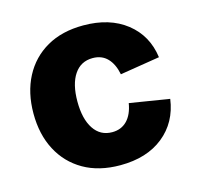

<svg xmlns="http://www.w3.org/2000/svg" viewBox="-87 -645 770 747"><g transform="rotate(-15 298.0 -271.5)"><path d="M309.6 10.3Q223.6 10.3 162.1 -25.1Q100.6 -60.5 67.4 -123.8Q34.2 -187 34.2 -271Q34.2 -355 67.4 -418.5Q100.6 -481.9 162.1 -517.3Q223.6 -552.7 309.6 -552.7Q415.5 -552.7 482.9 -499.8Q550.3 -446.8 562.5 -356.9L402.3 -331.1Q394 -373.5 371.3 -397Q348.6 -420.4 312 -420.4Q264.2 -420.4 237.8 -381.3Q211.4 -342.3 211.4 -272Q211.4 -202.1 237.8 -162.1Q264.2 -122.1 312 -122.1Q348.6 -122.1 372.1 -146.2Q395.5 -170.4 402.8 -214.8L563 -189Q550.3 -97.2 483.4 -43.5Q416.5 10.3 309.6 10.3Z"/></g></svg>

Font: Inter Extra Bold
Style: Regular
Weight: 800
Designer: Rasmus Andersson
Foundry: rsms
Version: Version 4.000;git-3c8e0fc